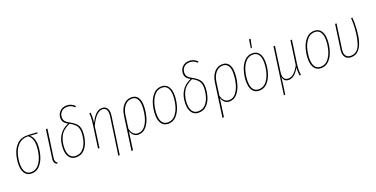

<svg xmlns="http://www.w3.org/2000/svg" viewBox="-24 -1648 5392 2757"><g transform="rotate(-20 2672.0 -270.0)"><path d="M51 -174Q51 -250 74 -330.5Q97 -411 154.5 -469Q212 -527 308 -527Q355 -527 464 -519L461 -501L346 -508Q376 -486 393.5 -444Q411 -402 411 -346Q411 -267 387.5 -184.5Q364 -102 313.5 -46Q263 10 187 10Q121 10 86 -38.5Q51 -87 51 -174ZM388 -346Q388 -404 370 -446Q352 -488 319 -510H311Q223 -510 169.5 -454.5Q116 -399 94.5 -322Q73 -245 73 -174Q73 -95 102 -53Q131 -11 187 -11Q257 -11 302 -65Q347 -119 367.5 -196.5Q388 -274 388 -346Z M558 -96Q556 -86 556 -70Q556 -49 563.5 -36Q571 -23 587 -13L579 5Q554 -7 543.5 -24Q533 -41 533 -67Q533 -81 536 -97L595 -519H618Z M1114 -683 1098 -669Q1075 -693 1049.5 -704.5Q1024 -716 992 -716Q932 -716 899.5 -681.5Q867 -647 867 -598Q867 -563 886.5 -538.5Q906 -514 956 -488Q1023 -453 1052.5 -411.5Q1082 -370 1082 -303Q1082 -233 1061 -161Q1040 -89 992 -39.5Q944 10 868 10Q802 10 765.5 -38Q729 -86 729 -169Q729 -404 921 -485Q880 -508 862 -533.5Q844 -559 844 -597Q844 -655 884 -696Q924 -737 992 -737Q1062 -737 1114 -683ZM751 -170Q751 -95 781.5 -53Q812 -11 868 -11Q937 -11 980 -58Q1023 -105 1041.5 -172Q1060 -239 1060 -303Q1060 -365 1032.5 -403Q1005 -441 940 -476Q834 -431 792.5 -351.5Q751 -272 751 -170Z M1524 -374Q1527 -397 1527 -416Q1527 -462 1508 -486Q1489 -510 1453 -510Q1358 -510 1270 -322L1225 0H1203L1251 -345Q1262 -419 1262 -469Q1262 -497 1259 -521L1279 -522Q1283 -495 1283 -465Q1283 -426 1275 -366Q1316 -448 1358.5 -488.5Q1401 -529 1454 -529Q1500 -529 1524.5 -499Q1549 -469 1549 -415Q1549 -397 1546 -376L1464 193L1442 196Z M2032 -356Q2032 -274 2010 -189.5Q1988 -105 1940 -47.5Q1892 10 1820 10Q1777 10 1747.5 -16.5Q1718 -43 1705 -86L1666 194L1643 197L1715 -318Q1729 -417 1779.5 -473Q1830 -529 1903 -529Q1967 -529 1999.5 -484Q2032 -439 2032 -356ZM2009 -356Q2009 -431 1982 -470Q1955 -509 1902 -509Q1839 -509 1794.5 -457.5Q1750 -406 1737 -314L1710 -118Q1738 -11 1821 -11Q1886 -11 1928.5 -66.5Q1971 -122 1990 -202Q2009 -282 2009 -356Z M2139 -174Q2139 -254 2162.5 -336Q2186 -418 2236.5 -473.5Q2287 -529 2363 -529Q2428 -529 2463.5 -480.5Q2499 -432 2499 -346Q2499 -266 2475.5 -184Q2452 -102 2402 -46Q2352 10 2276 10Q2210 10 2174.5 -38.5Q2139 -87 2139 -174ZM2477 -346Q2477 -425 2448 -467Q2419 -509 2363 -509Q2294 -509 2248.5 -455.5Q2203 -402 2182.5 -324.5Q2162 -247 2162 -174Q2162 -95 2191 -53Q2220 -11 2276 -11Q2346 -11 2391 -65Q2436 -119 2456.5 -196Q2477 -273 2477 -346Z M2986 -683 2970 -669Q2947 -693 2921.5 -704.5Q2896 -716 2864 -716Q2804 -716 2771.5 -681.5Q2739 -647 2739 -598Q2739 -563 2758.5 -538.5Q2778 -514 2828 -488Q2895 -453 2924.5 -411.5Q2954 -370 2954 -303Q2954 -233 2933 -161Q2912 -89 2864 -39.5Q2816 10 2740 10Q2674 10 2637.5 -38Q2601 -86 2601 -169Q2601 -404 2793 -485Q2752 -508 2734 -533.5Q2716 -559 2716 -597Q2716 -655 2756 -696Q2796 -737 2864 -737Q2934 -737 2986 -683ZM2623 -170Q2623 -95 2653.5 -53Q2684 -11 2740 -11Q2809 -11 2852 -58Q2895 -105 2913.5 -172Q2932 -239 2932 -303Q2932 -365 2904.5 -403Q2877 -441 2812 -476Q2706 -431 2664.5 -351.5Q2623 -272 2623 -170Z M3422 -356Q3422 -274 3400 -189.5Q3378 -105 3330 -47.5Q3282 10 3210 10Q3167 10 3137.5 -16.5Q3108 -43 3095 -86L3056 194L3033 197L3105 -318Q3119 -417 3169.5 -473Q3220 -529 3293 -529Q3357 -529 3389.5 -484Q3422 -439 3422 -356ZM3399 -356Q3399 -431 3372 -470Q3345 -509 3292 -509Q3229 -509 3184.5 -457.5Q3140 -406 3127 -314L3100 -118Q3128 -11 3211 -11Q3276 -11 3318.5 -66.5Q3361 -122 3380 -202Q3399 -282 3399 -356Z M3529 -174Q3529 -254 3552.5 -336Q3576 -418 3626.5 -473.5Q3677 -529 3753 -529Q3818 -529 3853.5 -480.5Q3889 -432 3889 -346Q3889 -266 3865.5 -184Q3842 -102 3792 -46Q3742 10 3666 10Q3600 10 3564.5 -38.5Q3529 -87 3529 -174ZM3867 -346Q3867 -425 3838 -467Q3809 -509 3753 -509Q3684 -509 3638.5 -455.5Q3593 -402 3572.5 -324.5Q3552 -247 3552 -174Q3552 -95 3581 -53Q3610 -11 3666 -11Q3736 -11 3781 -65Q3826 -119 3846.5 -196Q3867 -273 3867 -346ZM3777 -734 3801 -733 3773 -603H3757Z M4297 -77Q4297 -35 4303 1L4283 4Q4276 -35 4276 -74Q4276 -86 4278 -120Q4206 10 4116 10Q4078 10 4056 -10.5Q4034 -31 4029 -68Q4023 -10 4012 65L3994 192L3973 194L4073 -519H4095L4042 -141Q4039 -122 4039 -105Q4039 -56 4060.5 -33.5Q4082 -11 4117 -11Q4163 -11 4204 -49Q4245 -87 4280 -154L4332 -519H4354L4304 -169Q4297 -120 4297 -77Z M4474 -174Q4474 -254 4497.5 -336Q4521 -418 4571.5 -473.5Q4622 -529 4698 -529Q4763 -529 4798.5 -480.5Q4834 -432 4834 -346Q4834 -266 4810.5 -184Q4787 -102 4737 -46Q4687 10 4611 10Q4545 10 4509.5 -38.5Q4474 -87 4474 -174ZM4812 -346Q4812 -425 4783 -467Q4754 -509 4698 -509Q4629 -509 4583.5 -455.5Q4538 -402 4517.5 -324.5Q4497 -247 4497 -174Q4497 -95 4526 -53Q4555 -11 4611 -11Q4681 -11 4726 -65Q4771 -119 4791.5 -196Q4812 -273 4812 -346Z M5282 -449Q5282 10 5070 10Q5016 10 4987 -22.5Q4958 -55 4958 -109Q4958 -117 4960 -137L5014 -519H5036L4982 -136Q4980 -116 4980 -108Q4980 -63 5004 -37Q5028 -11 5072 -11Q5179 -11 5220 -138.5Q5261 -266 5261 -449Q5261 -483 5258 -519H5278Q5282 -471 5282 -449Z"/></g></svg>

Font: Fira Sans Extra Condensed Thin
Style: Italic
Weight: 250
Width: 3
Italic angle: -8°
Designer: Carrois Corporate & Edenspiekermann AG
Foundry: Carrois Corporate GbR & Edenspiekermann AG
Version: Version 4.203